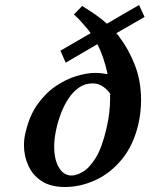

<svg xmlns="http://www.w3.org/2000/svg" viewBox="-20 -737 599 769"><path d="M83 -209Q98 -274 130.5 -319.5Q163 -365 204 -392.5Q245 -420 286.5 -432.5Q328 -445 362 -445Q375 -445 387.5 -443.5Q400 -442 411 -440Q396 -510 370 -560Q339 -542 304 -521.5Q269 -501 243 -486L222 -534L343 -604Q337 -612 333 -618Q318 -636 304 -651.5Q290 -667 276 -679L309 -713Q340 -694 365 -676.5Q390 -659 408 -642Q438 -660 474 -680.5Q510 -701 537 -717L559 -669L446 -604Q449 -600 452.5 -596.5Q456 -593 458 -589Q496 -539 520.5 -475.5Q545 -412 545 -337Q545 -314 542.5 -289.5Q540 -265 534 -239Q514 -154 467.5 -98Q421 -42 361 -15Q301 12 240 12Q183 12 147 -11.5Q111 -35 93.5 -73.5Q76 -112 76 -155Q76 -184 83 -209ZM267 -34Q286 -34 312 -49Q338 -64 363.5 -105Q389 -146 407 -225Q421 -287 421 -341Q421 -346 421 -350Q421 -354 420 -358L424 -357Q412 -377 393 -390Q374 -403 351 -403Q320 -403 296 -386Q272 -369 254.5 -342.5Q237 -316 225 -285Q213 -254 207 -227Q202 -206 199.5 -186.5Q197 -167 197 -150Q197 -98 216 -66Q235 -34 267 -34Z"/></svg>

Font: Libertinus Serif Semibold Italic
Style: Regular
Weight: 600
Italic angle: -11.5°
Designer: Philipp H. Poll, Khaled Hosny
Foundry: Caleb Maclennan
Version: Version 7.051;RELEASE